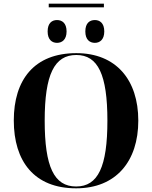

<svg xmlns="http://www.w3.org/2000/svg" viewBox="-20 -1014 827 1044"><path d="M245 -974H545V-994H245ZM290 -781C317 -781 342 -798 342 -843C342 -889 317 -905 290 -905C263 -905 239 -889 239 -843C239 -798 263 -781 290 -781ZM496 -781C522 -781 547 -798 547 -843C547 -889 522 -905 496 -905C468 -905 444 -889 444 -843C444 -798 468 -781 496 -781ZM394 10C611 10 732 -137 732 -358C732 -580 611 -725 395 -725C166 -725 55 -580 55 -359C55 -137 166 10 394 10ZM394 0C274 0 223 -107 223 -358C223 -608 275 -715 395 -715C513 -715 564 -608 564 -358C564 -107 513 0 394 0Z"/></svg>

Font: Noto Serif Display
Style: Bold
Weight: 700
Designer: Monotype Design Team
Foundry: Monotype Imaging Inc.
Version: Version 2.009